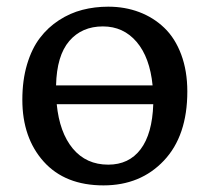

<svg xmlns="http://www.w3.org/2000/svg" viewBox="-20 -541 627 575"><path d="M290 14.2Q174.8 14.2 110.8 -57.1Q46.9 -128.4 46.9 -242.2Q46.9 -300.8 61 -348.1Q75.2 -395.5 99.4 -427.2Q123.5 -459 156.7 -480.5Q189.9 -502 226.8 -511.5Q263.7 -521 304.2 -521Q354 -521 396.7 -504.9Q439.5 -488.8 471.9 -457.8Q504.4 -426.8 522.7 -377.7Q541 -328.6 541 -267.1Q541 -134.3 470.9 -60.1Q400.9 14.2 290 14.2ZM147.9 -285.2H437Q428.7 -369.1 389.2 -415.5Q349.6 -461.9 288.1 -461.9Q225.1 -461.9 187.5 -418.2Q149.9 -374.5 147.9 -285.2ZM304.2 -47.9Q366.2 -47.9 401.1 -94Q436 -140.1 439 -229H149.9Q158.2 -144 198.2 -95.9Q238.3 -47.9 304.2 -47.9Z"/></svg>

Font: Literata Book
Style: Regular
Weight: 400
Designer: Latin by Veronika Burian and Jose Scaglione. Greek by Irene Vlachou. Cyrillic by Vera Evstafieva
Foundry: TypeTogether
Version: Version 2.003;PS 002.003;hotconv 1.0.88;makeotf.lib2.5.64775